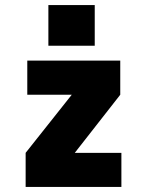

<svg xmlns="http://www.w3.org/2000/svg" viewBox="-20 -740 590 760"><path d="M81.5 0V-135L264 -365H88V-500H456V-365L276 -135H460.5V0ZM171.5 -720H355V-559H171.5Z"/></svg>

Font: Trispace SemiCondensed ExtraBold
Style: Regular
Weight: 800
Width: 4
Designer: Tyler Finck
Foundry: Etcetera Type Company
Version: Version 1.210; ttfautohint (v1.8.3)